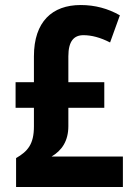

<svg xmlns="http://www.w3.org/2000/svg" viewBox="-20 -744 540 764"><path d="M301 -724C188 -724 115 -658 115 -520V-417H42V-315H115V-241C115 -171 91 -142 44 -115V0H469V-121H185C226 -145 252 -183 252 -242V-315H395V-417H252V-520C252 -580 274 -604 312 -604C344 -604 379 -595 418 -575L457 -683C410 -710 358 -724 301 -724Z"/></svg>

Font: Noto Sans Armenian Condensed
Style: Regular
Weight: 400
Width: 3
Designer: Monotype Design Team
Foundry: Monotype Imaging Inc.
Version: Version 2.008